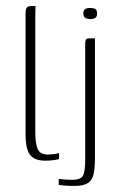

<svg xmlns="http://www.w3.org/2000/svg" viewBox="-20 -525 398 631"><path d="M128 3Q94 3 79 -16Q64 -35 64 -84V-481Q64 -489 65.5 -494.5Q67 -500 70.5 -502.5Q74 -505 82 -505H97Q97 -505 96.5 -496.5Q96 -488 96 -472V-91Q96 -53 104 -35Q112 -17 138 -17Q144 -17 157 -18.5Q170 -20 174 -22V-2Q169 -1 158 1Q147 3 128 3ZM225 86Q208 86 193.5 85Q179 84 173 83V63Q178 64 192.5 65Q207 66 217 66Q245 66 252.5 52.5Q260 39 260 -1V-381Q260 -387 261 -391.5Q262 -396 265.5 -397.5Q269 -399 276 -399H292V-3Q292 30 287 49.5Q282 69 267.5 77.5Q253 86 225 86ZM277 -462Q269 -462 261.5 -465.5Q254 -469 254 -480Q254 -492 260.5 -495.5Q267 -499 276 -499Q286 -499 292.5 -496Q299 -493 299 -480Q299 -469 292 -465.5Q285 -462 277 -462Z"/></svg>

Font: Genos ExtraLight
Style: Regular
Weight: 250
Designer: Robert E. Leuschke
Foundry: Robert E. Leuschke
Version: Version 1.010